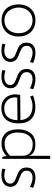

<svg xmlns="http://www.w3.org/2000/svg" viewBox="1015 -1546 760 2831"><g transform="rotate(-90 1395.5 -130.0)"><path d="M42 -22 55.7 -67.9Q100.1 -47.9 131.1 -39.3Q162.1 -30.8 192.9 -30.3Q241.2 -31.2 267.8 -54.4Q294.4 -77.6 294.9 -118.7Q294.4 -148.9 279.5 -168.5Q264.6 -188 243.2 -199Q221.7 -210 184.6 -223.6Q143.1 -238.8 117.9 -252.2Q92.8 -265.6 75 -291Q57.1 -316.4 57.1 -357.4Q58.1 -419.9 102.8 -454.6Q147.5 -489.3 228.5 -489.3Q284.7 -489.3 326.2 -475.6L316.9 -430.7Q264.2 -447.3 228.5 -447.3Q171.4 -446.8 138.7 -424.6Q106 -402.3 103.5 -362.3Q103.5 -335.4 117.4 -317.9Q131.3 -300.3 151.6 -289.8Q171.9 -279.3 206.5 -266.6Q250 -251 276.6 -236.1Q303.2 -221.2 322.3 -192.9Q341.3 -164.6 341.3 -118.7Q341.3 -56.2 302.5 -22Q263.7 12.2 192.9 12.2Q152.8 11.7 118.9 4.2Q85 -3.4 42 -22Z M904.3 -248.5Q904.3 -168.9 879.6 -110.6Q855 -52.2 806.4 -20.5Q757.8 11.2 687.5 11.2Q613.8 11.2 571.8 -12Q529.8 -35.2 514.6 -85V229.5H468.3L469.2 -475.6H498.5L513.7 -414.6Q585 -488.3 695.3 -488.3Q763.7 -488.3 810.5 -458.7Q857.4 -429.2 880.9 -375.2Q904.3 -321.3 904.3 -248.5ZM857.4 -249.5Q857.4 -305.7 839.1 -349.4Q820.8 -393.1 785.4 -417.7Q750 -442.4 700.2 -442.4Q660.6 -442.4 632.3 -435.5Q604 -428.7 576.9 -411.6Q549.8 -394.5 514.6 -362.8V-174.8Q514.6 -105 559.8 -66.7Q605 -28.3 688.5 -28.3Q734.9 -28.3 773.2 -51.8Q811.5 -75.2 834.5 -124.8Q857.4 -174.3 857.4 -249.5Z M1420.4 -282.7Q1420.4 -246.1 1410.6 -212.4L1040.5 -209.5Q1047.9 -121.1 1101.1 -75.9Q1154.3 -30.8 1251.5 -30.8Q1281.2 -30.8 1314.7 -39.6Q1348.1 -48.3 1388.2 -66.9L1403.3 -22.9Q1368.2 -8.3 1320.6 1.5Q1272.9 11.2 1234.4 11.2Q1119.1 11.2 1055.7 -50.5Q992.2 -112.3 992.2 -240.7Q992.2 -320.8 1019.3 -376.7Q1046.4 -432.6 1097.4 -461.4Q1148.4 -490.2 1219.7 -490.2Q1286.6 -490.2 1331.8 -460.7Q1377 -431.2 1398.7 -383.8Q1420.4 -336.4 1420.4 -282.7ZM1375.5 -292Q1375.5 -332 1357.2 -367.7Q1338.9 -403.3 1302.2 -425.5Q1265.6 -447.8 1214.4 -447.8Q1126.5 -447.8 1084.2 -395Q1042 -342.3 1039.1 -252.9L1371.6 -255.9Q1375.5 -274.4 1375.5 -292Z M1495.1 -22 1508.8 -67.9Q1553.2 -47.9 1584.2 -39.3Q1615.2 -30.8 1646 -30.3Q1694.3 -31.2 1720.9 -54.4Q1747.6 -77.6 1748 -118.7Q1747.6 -148.9 1732.7 -168.5Q1717.8 -188 1696.3 -199Q1674.8 -210 1637.7 -223.6Q1596.2 -238.8 1571 -252.2Q1545.9 -265.6 1528.1 -291Q1510.3 -316.4 1510.3 -357.4Q1511.2 -419.9 1555.9 -454.6Q1600.6 -489.3 1681.6 -489.3Q1737.8 -489.3 1779.3 -475.6L1770 -430.7Q1717.3 -447.3 1681.6 -447.3Q1624.5 -446.8 1591.8 -424.6Q1559.1 -402.3 1556.6 -362.3Q1556.6 -335.4 1570.6 -317.9Q1584.5 -300.3 1604.7 -289.8Q1625 -279.3 1659.7 -266.6Q1703.1 -251 1729.7 -236.1Q1756.3 -221.2 1775.4 -192.9Q1794.4 -164.6 1794.4 -118.7Q1794.4 -56.2 1755.6 -22Q1716.8 12.2 1646 12.2Q1606 11.7 1572 4.2Q1538.1 -3.4 1495.1 -22Z M1883.3 -22 1897 -67.9Q1941.4 -47.9 1972.4 -39.3Q2003.4 -30.8 2034.2 -30.3Q2082.5 -31.2 2109.1 -54.4Q2135.7 -77.6 2136.2 -118.7Q2135.7 -148.9 2120.8 -168.5Q2106 -188 2084.5 -199Q2063 -210 2025.9 -223.6Q1984.4 -238.8 1959.2 -252.2Q1934.1 -265.6 1916.3 -291Q1898.4 -316.4 1898.4 -357.4Q1899.4 -419.9 1944.1 -454.6Q1988.8 -489.3 2069.8 -489.3Q2126 -489.3 2167.5 -475.6L2158.2 -430.7Q2105.5 -447.3 2069.8 -447.3Q2012.7 -446.8 1980 -424.6Q1947.3 -402.3 1944.8 -362.3Q1944.8 -335.4 1958.7 -317.9Q1972.7 -300.3 1992.9 -289.8Q2013.2 -279.3 2047.9 -266.6Q2091.3 -251 2117.9 -236.1Q2144.5 -221.2 2163.6 -192.9Q2182.6 -164.6 2182.6 -118.7Q2182.6 -56.2 2143.8 -22Q2105 12.2 2034.2 12.2Q1994.1 11.7 1960.2 4.2Q1926.3 -3.4 1883.3 -22Z M2273.4 -235.8Q2273.4 -310.5 2303.2 -367.7Q2333 -424.8 2387.2 -456.1Q2441.4 -487.3 2512.7 -487.3Q2583.5 -487.3 2636.7 -456.1Q2689.9 -424.8 2718.8 -367.9Q2747.6 -311 2746.6 -235.8Q2746.6 -161.6 2717.5 -105.5Q2688.5 -49.3 2635.5 -18.6Q2582.5 12.2 2512.7 12.2Q2441.4 12.2 2387.2 -18.6Q2333 -49.3 2303.2 -105.7Q2273.4 -162.1 2273.4 -235.8ZM2700.7 -235.8Q2697.8 -298.3 2673.3 -345.7Q2648.9 -393.1 2607.4 -418.9Q2565.9 -444.8 2512.7 -444.8Q2455.6 -444.8 2412.4 -418.5Q2369.1 -392.1 2345.5 -344.5Q2321.8 -296.9 2321.8 -234.9Q2321.8 -173.8 2345.5 -127.7Q2369.1 -81.5 2412.4 -56.2Q2455.6 -30.8 2512.7 -30.8Q2566.4 -30.8 2608.2 -56.2Q2649.9 -81.5 2674.1 -128.2Q2698.2 -174.8 2700.7 -235.8Z"/></g></svg>

Font: Selawik Light
Style: Regular
Weight: 300
Designer: Aaron Bell
Foundry: Microsoft Corporation
Version: Version 1.01